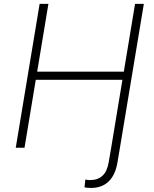

<svg xmlns="http://www.w3.org/2000/svg" viewBox="-20 -747 777 971"><path d="M59.7 0 180.4 -727.3H224.8L168 -384.6H606.2L663 -727.3H707.4L586.6 0L573.9 75.3Q562.9 139.2 528.8 171.3Q494.7 203.5 440.3 203.5Q431.5 203.5 422.2 202.6Q413 201.7 407.3 199.9L411.6 160.9Q416.9 162.3 423.5 163Q430 163.7 435.7 163.7Q474.4 163.7 498.2 141.9Q522 120 529.8 72.8L542.3 0L599.1 -343.4H160.9L104 0Z"/></svg>

Font: Inter P Extra Light
Style: Italic
Weight: 200
Italic angle: 9.39999°
Designer: Rasmus Andersson
Foundry: rsms
Version: Version 3.018;git-588b23468